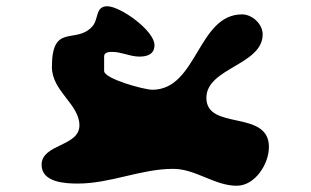

<svg xmlns="http://www.w3.org/2000/svg" viewBox="-20 -707 993 614"><path d="M534 -167C606 -167 666 -113 737 -113C796 -113 840 -183 840 -237C840 -358 640 -288 640 -394C640 -490 820 -499 820 -597C820 -631 786 -661 754 -661C612 -661 611 -420 467 -420C441 -420 313 -455 313 -480V-527C313 -541 331 -541 339 -541C369 -541 396 -526 426 -526C452 -526 474 -534 474 -563C474 -609 365 -687 323 -687C283 -687 297 -643 273 -620C220 -566 146 -633 146 -493C146 -415 234 -374 234 -306C234 -238 113 -247 113 -180C113 -123 190 -120 229 -120C334 -120 430 -167 534 -167Z"/></svg>

Font: CISF Camouflage Kit
Style: Ste
Weight: 400
Designer: Robert Jablonski, Jasper
Foundry: Cannot Into Space Fonts
Version: Version 1.27